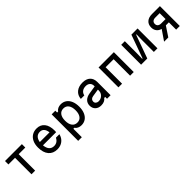

<svg xmlns="http://www.w3.org/2000/svg" viewBox="401 -2257 4098 4098"><g transform="rotate(-45 2450.0 -208.0)"><path d="M295 0V-497H95V-600H605V-497H405V0Z M1321 -184Q1299 -91 1230.5 -37.5Q1162 16 1065 16Q938 16 867 -68.5Q796 -153 796 -305Q796 -401 828.5 -470.5Q861 -540 921 -578Q981 -616 1062 -616Q1177 -616 1241 -536Q1305 -456 1305 -310Q1305 -299 1304 -287Q1303 -275 1303 -264H905Q913 -176 953.5 -130Q994 -84 1065 -84Q1165 -84 1218 -184ZM1062 -516Q998 -516 958 -475.5Q918 -435 907 -361H1200Q1191 -437 1156 -476.5Q1121 -516 1062 -516Z M1504 200V-600H1614V-545H1644Q1664 -578 1703.5 -597Q1743 -616 1792 -616Q1867 -616 1922 -577.5Q1977 -539 2007 -468Q2037 -397 2037 -300Q2037 -203 2007 -132Q1977 -61 1922 -22.5Q1867 16 1792 16Q1743 16 1703.5 -3Q1664 -22 1644 -55H1614V200ZM1769 -87Q1844 -87 1885.5 -143Q1927 -199 1927 -300Q1927 -401 1885.5 -457Q1844 -513 1769 -513Q1693 -513 1651.5 -457Q1610 -401 1610 -300Q1610 -199 1651.5 -143Q1693 -87 1769 -87Z M2545 -55Q2496 15 2388 15Q2306 15 2256.5 -32.5Q2207 -80 2207 -158Q2207 -233 2255.5 -281.5Q2304 -330 2392 -344L2575 -373V-390Q2575 -448 2539.5 -481Q2504 -514 2444 -514Q2379 -514 2336.5 -482.5Q2294 -451 2282 -393H2177Q2185 -497 2257.5 -556.5Q2330 -616 2447 -616Q2560 -616 2621 -559Q2682 -502 2682 -397V0H2575V-55ZM2323 -163Q2323 -129 2348.5 -108Q2374 -87 2414 -87Q2458 -87 2494.5 -108Q2531 -129 2553 -164.5Q2575 -200 2575 -243V-276L2406 -250Q2323 -236 2323 -163Z M2919 0V-600H3381V0H3271V-497H3029V0Z M3603 0V-600H3712V-240L3708 -73H3720L3910 -600H4097V0H3988V-360L3992 -527H3980L3790 0Z M4297 0 4454 -229Q4389 -246 4352.5 -293Q4316 -340 4316 -410Q4316 -499 4373 -549.5Q4430 -600 4529 -600H4771V0H4661V-220H4571L4424 0ZM4529 -319H4661V-497H4529Q4480 -497 4452.5 -473.5Q4425 -450 4425 -408Q4425 -366 4452.5 -342.5Q4480 -319 4529 -319Z"/></g></svg>

Font: Martian Mono
Style: Regular
Weight: 400
Monospace: yes
Designer: Roman Shamin
Foundry: Evil Martians
Version: Version 1.000; ttfautohint (v1.8.4.7-5d5b)